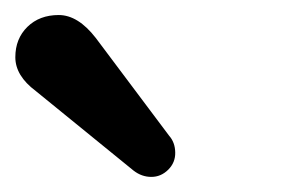

<svg xmlns="http://www.w3.org/2000/svg" viewBox="-51 -781 371 253"><path d="M75.2 -731 171.9 -602.1Q179.7 -593.3 179.9 -580.1Q180.2 -566.9 170.7 -557.4Q161.1 -547.9 148.4 -547.9Q135.7 -547.9 125 -556.2L-3.9 -661.1Q-30.8 -681.2 -30.8 -705.6Q-30.8 -730 -14.9 -745.6Q1 -761.2 26.4 -761.2Q51.8 -761.2 75.2 -731Z"/></svg>

Font: Nunito-Bold
Style: Bold
Weight: 700
Designer: Vernon Adams
Foundry: newtypography
Version: Version 3.000